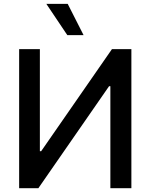

<svg xmlns="http://www.w3.org/2000/svg" viewBox="-20 -984 787 1004"><path d="M80.1 -727.1H188.5V-193.4H195.3L565.4 -727.1H667V0H557.1V-533.2H550.3L180.7 0H80.1ZM332 -800.3 222.2 -963.9H334L417 -800.3Z"/></svg>

Font: Karasuma Gothic
Style: Regular
Weight: 500
Designer: Rasmus Andersson / Ryoko Nishizuka
Foundry: Genbu
Version: Version 1.00